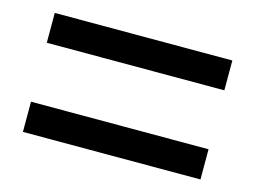

<svg xmlns="http://www.w3.org/2000/svg" viewBox="-58 -630 685 516"><g transform="rotate(15 285.0 -371.5)"><path d="M38 -454V-537H532V-454ZM38 -206V-290H532V-206Z"/></g></svg>

Font: Noto Sans SC Medium
Style: Regular
Weight: 500
Designer: Ryoko NISHIZUKA  (kana, bopomofo & ideographs); Paul D. Hunt (Latin, Greek & Cyrillic); Sandoll Communications , Soo-you
Foundry: Adobe
Version: Version 2.004-H2;hotconv 1.0.118;makeotfexe 2.5.65603